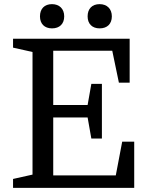

<svg xmlns="http://www.w3.org/2000/svg" viewBox="-20 -907 725 927"><path d="M173 -828C173 -792 195 -770 231 -770C268 -770 290 -792 290 -828C290 -864 267 -887 231 -887C195 -887 173 -865 173 -828ZM403 -828C403 -792 425 -770 461 -770C498 -770 520 -792 520 -828C520 -864 497 -887 461 -887C425 -887 403 -865 403 -828ZM472 -502H421L403 -400H237V-662H522L554 -508H606V-720H43V-677L137 -656V-64L43 -43V0H628V-223H570L539 -60H237V-340H403L421 -238H472Z"/></svg>

Font: Domine
Style: Regular
Weight: 400
Designer: Pablo Impallari, Rodrigo Fuenzalida, Brenda Gallo
Foundry: Pablo Impallari, Rodrigo Fuenzalida, Brenda Gallo
Version: Version 2.000